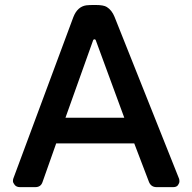

<svg xmlns="http://www.w3.org/2000/svg" viewBox="-20 -769 790 789"><path d="M34.7 -35.2 281.2 -698.2Q297.9 -741.7 334.5 -747.1Q347.2 -748.5 364.7 -748.5H373Q406.2 -748.5 418.9 -740.2Q439.5 -727.5 450.7 -699.7L715.8 -34.7Q717.3 -30.8 717.3 -23.7Q717.3 -16.6 711.4 -8.3Q705.6 0 691.9 0H623.5Q601.1 0 592.3 -21L531.7 -179.7H210.9L154.8 -21Q147.9 0 125 0H62Q47.9 0 40.5 -9Q33.2 -18.1 33.2 -24.7Q33.2 -31.2 34.7 -35.2ZM490.7 -285.2 374 -602.5Q372.6 -607.4 368.2 -607.4Q363.8 -607.4 362.3 -602.5L249 -285.2Z"/></svg>

Font: Capriola
Style: Regular
Weight: 400
Designer: Viktoriya Grabowska
Foundry: Viktoriya Grabowska
Version: Version 1.007